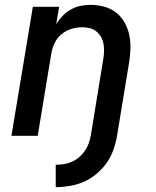

<svg xmlns="http://www.w3.org/2000/svg" viewBox="-20 -558 640 789"><path d="M209 211V119Q226 119 242.5 116.5Q259 114 275 107Q291 100 304.5 88.5Q318 77 328 63Q338 49 344 32.5Q350 16 353 0L404 -313Q407 -329 407.5 -345.5Q408 -362 405.5 -377Q403 -392 395.5 -405.5Q388 -419 376.5 -428.5Q365 -438 349.5 -442Q334 -446 318 -446Q296 -446 274 -439.5Q252 -433 233.5 -418Q215 -403 205 -382Q195 -361 191 -339L135 0H27L115 -530H223L211 -459Q222 -477 237.5 -493Q253 -509 272 -519.5Q291 -530 311.5 -534Q332 -538 352 -538Q381 -538 408.5 -530.5Q436 -523 457.5 -506Q479 -489 492.5 -464.5Q506 -440 511.5 -413Q517 -386 516 -356.5Q515 -327 510 -298L461 0Q456 29 446 57.5Q436 86 418.5 111Q401 136 376.5 156.5Q352 177 324.5 189Q297 201 267.5 206Q238 211 209 211Z"/></svg>

Font: Iosevka Curly SmBdExObl
Style: Regular
Weight: 600
Width: 7
Italic angle: -9°
Monospace: yes
Designer: Belleve Invis
Foundry: Belleve Invis
Version: Version 11.1.0; ttfautohint (v1.8.3)